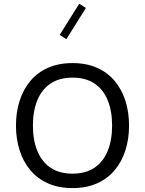

<svg xmlns="http://www.w3.org/2000/svg" viewBox="-20 -985 767 1016"><path d="M363.7 -651.2Q289.7 -651.2 233.6 -626.1Q177.6 -601 140 -555.9Q102.4 -510.8 83.5 -450.6Q64.5 -390.4 64.5 -320.5Q64.5 -250.5 83.5 -190.4Q102.4 -130.2 140 -85.1Q177.6 -40 233.6 -14.9Q289.7 10.3 363.7 10.3Q437.7 10.3 493.8 -14.9Q549.9 -40 587.4 -85.1Q625 -130.2 644 -190.4Q662.9 -250.5 662.9 -320.5Q662.9 -390.4 644 -450.6Q625 -510.8 587.4 -555.9Q549.9 -601 493.8 -626.1Q437.7 -651.2 363.7 -651.2ZM363.7 -574.2Q433.5 -574.2 480 -543Q526.5 -511.8 549.8 -454.8Q573.2 -397.8 573.2 -320.5Q573.2 -243.7 549.8 -186.3Q526.5 -129 480 -97.5Q433.5 -66.1 363.7 -66.1Q294.2 -66.1 247.6 -97.5Q200.9 -129 177.6 -186.2Q154.2 -243.3 154.2 -320.5Q154.2 -397.8 177.6 -454.7Q200.9 -511.5 247.6 -542.9Q294.2 -574.2 363.7 -574.2ZM399.3 -965.4 295.7 -800 331 -777.5 434.6 -942.9Z"/></svg>

Font: Estedad-VF-FD Black
Style: Regular
Weight: 900
Designer: Amin Abedi
Version: Version 4.000